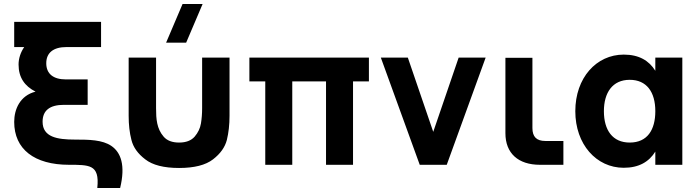

<svg xmlns="http://www.w3.org/2000/svg" viewBox="-20 -830 3526 967"><path d="M328 0C377.5 0 415 0 439.5 12.5C466 26.5 476.5 55.5 470 117H585C613 2 588.5 -62.5 541 -95C495.5 -126 429 -127 357 -127C268 -127 194.5 -139.5 194.5 -217C194.5 -273.5 230.5 -302 302 -302H421.5V-430H312C248 -430 213 -458.5 213 -511.5C213 -564 248.5 -593 314.5 -593H489V-720H51.5V-593H102C83.5 -566.5 73.5 -535 73.5 -505C73.5 -439.5 104.5 -396 159 -368.5C80.5 -348.5 51.5 -279.5 51.5 -216C51.5 -79 152.5 0 328 0Z M1000.5 -810H899.5L816.5 -615H917.5ZM628 -247C628 -202 632.5 -161.5 642 -125C651 -88.5 674 -56 711.5 -27.5C748.5 1.5 805.5 16 882 16C958.5 16 1015.5 1.5 1053 -27.5C1090 -56 1113 -88.5 1122.5 -125C1131.5 -161.5 1136 -202 1136 -247V-540H998V-285C998 -257.5 996 -232 992 -208C988 -184 977.5 -162 960.5 -142C943 -122 917 -112 882 -112C847 -112 821 -122 804 -142C769.5 -182 766 -230.5 766 -285V-540H628Z M1452 0V-420H1622V0H1758V-420H1838V-540H1236V-420H1316V0Z M2230 0 2426 -540H2290L2162 -166L2034 -540H1898L2094 0Z M2817.5 -120H2726.5C2682.5 -120 2661.5 -141 2661.5 -185V-539H2525.5V-159C2525.5 -58.5 2589.5 0 2699.5 0H2817.5Z M3280.5 -540V-473.5C3249 -524.5 3198.5 -555 3121.5 -555C2983.5 -555 2877.5 -438 2877.5 -270C2877.5 -103 2983.5 15 3121.5 15C3198.5 15 3249 -15.5 3280.5 -66.5V0H3416.5V-540ZM3151.5 -428C3236.5 -428 3280.5 -367 3280.5 -270C3280.5 -176 3240.5 -112 3151.5 -112C3065.5 -112 3021.5 -174 3021.5 -270C3021.5 -363 3064.5 -428 3151.5 -428Z"/></svg>

Font: Vela Sans ExtBd
Style: Regular
Weight: 800
Designer: Principal design: Mikhail Sharanda - project Manrope.
Design modification: Ravid Balaliev
Foundry: Mikhail Sharanda
Version: Version 1.001